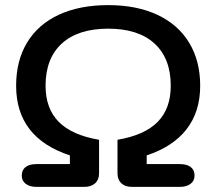

<svg xmlns="http://www.w3.org/2000/svg" viewBox="-20 -730 845 750"><path d="M65 -44Q65 -66 80 -77.5Q95 -89 122 -89H253V-123Q43 -192 43 -395Q43 -493 86 -564Q129 -635 210 -672.5Q291 -710 403 -710Q514 -710 595 -672Q676 -634 719 -563Q762 -492 762 -395Q762 -294 709 -225.5Q656 -157 553 -123V-89H683Q710 -89 725 -77.5Q740 -66 740 -44Q740 -24 724.5 -12Q709 0 683 0H495Q469 0 454 -14Q439 -28 439 -53V-184Q545 -202 596 -254Q647 -306 647 -395Q647 -502 583.5 -560Q520 -618 403 -618Q285 -618 221.5 -560Q158 -502 158 -395Q158 -306 209.5 -254Q261 -202 367 -184V-53Q367 -28 351.5 -14Q336 0 310 0H122Q96 0 80.5 -12Q65 -24 65 -44Z"/></svg>

Font: Kodchasan SemiBold
Style: Regular
Weight: 600
Version: Version 1.000; ttfautohint (v1.6)